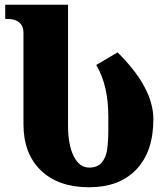

<svg xmlns="http://www.w3.org/2000/svg" viewBox="-20 -780 709 810"><path d="M79 -256V-643Q79 -670 61.5 -685Q44 -700 14 -700H2V-760H267V-251Q267 -169 291 -121Q315 -73 356 -73Q391 -73 409 -94Q427 -115 432 -149Q437 -183 437 -238V-289Q437 -420 386 -506L476 -559Q627 -410 627 -277Q627 -141 555.5 -65.5Q484 10 356 10Q226 10 152.5 -61Q79 -132 79 -256Z"/></svg>

Font: Noto Serif Georgian Black
Style: Regular
Weight: 900
Designer: Monotype Design team
Foundry: Monotype Imaging Inc.
Version: Version 1.000